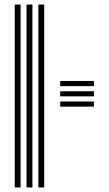

<svg xmlns="http://www.w3.org/2000/svg" viewBox="-20 -820 476 840"><path d="M147.8 0V-800H173.5V0ZM44.5 0V-800H70.2V0ZM96 0V-800H121.8V0ZM243.5 -443.2V-465.8H391V-443.2ZM243.5 -398.5V-420.8H391V-398.5ZM243.5 -353.5V-376H391V-353.5Z"/></svg>

Font: Big Shoulders Inline Display ExtraBold
Style: Regular
Weight: 800
Designer: Patric King
Foundry: XO Type Co
Version: Version 1.000